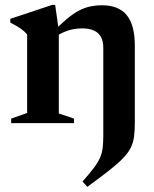

<svg xmlns="http://www.w3.org/2000/svg" viewBox="-20 -490 614 764"><path d="M214 -368V-38.5L274.5 -18V0H24.5V-18L88 -40.5V-353Q78.5 -364.5 63.2 -375.5Q48 -386.5 21 -400V-415L187.5 -470.5H199.5ZM391 49.5V-300Q391 -325.5 381.8 -342.8Q372.5 -360 353.8 -368.5Q335 -377 307 -377Q274.5 -377 246.5 -367Q218.5 -357 201 -342.5L186.5 -358.5Q219.5 -392.5 245.5 -414.2Q271.5 -436 294 -447.8Q316.5 -459.5 338.8 -464.2Q361 -469 386 -469Q452.5 -469 484.5 -429.5Q516.5 -390 516.5 -308V-3.5Q516.5 29 513.5 53Q510.5 77 500.2 97.8Q490 118.5 469.2 140Q448.5 161.5 414 188.5Q379.5 215.5 327.5 253.5L308.5 232Q337 200 353.5 178Q370 156 378 137.5Q386 119 388.5 98.8Q391 78.5 391 49.5Z"/></svg>

Font: Newsreader 36pt SemiBold
Style: Regular
Weight: 600
Designer: Hugues Gentile
Foundry: Production Type
Version: Version 1.003